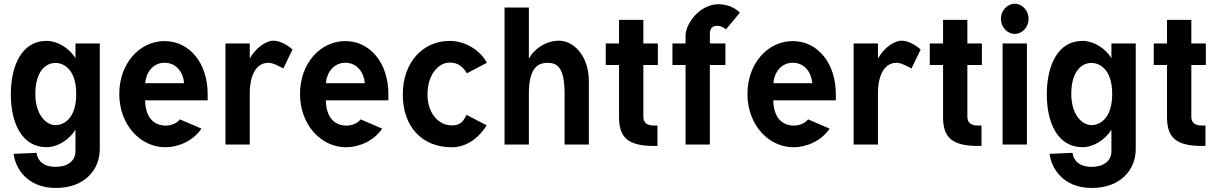

<svg xmlns="http://www.w3.org/2000/svg" viewBox="-20 -749 6309 995"><path d="M371.1 34.2C371.1 85.9 329.1 115.7 269 115.7C205.1 115.7 174.8 84 169.4 43C123 44.9 50.8 48.3 50.8 48.3C58.6 119.6 118.2 225.1 269.5 225.1C420.9 225.1 497.1 127.9 497.1 24.4V-523.9H371.1V-447.8C337.4 -501 277.8 -537.1 221.2 -537.1C92.3 -537.1 36.1 -408.2 36.1 -259.8C36.1 -111.3 93.3 13.7 221.2 13.7C277.8 13.7 337.4 -23.4 371.1 -76.7ZM163.1 -262.2C163.1 -381.8 219.2 -422.9 266.6 -422.9C314 -422.9 375 -385.7 375 -262.2C375 -137.7 314 -100.6 266.6 -100.6C220.7 -100.6 163.1 -152.8 163.1 -262.2Z M732.4 -317.9C736.3 -371.1 771.5 -423.8 833 -423.8C895 -423.8 929.7 -372.6 934.1 -317.9ZM837.4 -98.1C800.3 -98.1 734.4 -117.2 731.9 -229H1056.2V-262.2C1056.2 -419.9 963.4 -536.1 833 -536.1C703.1 -536.1 598.1 -419.9 598.1 -262.2C598.1 -102.5 707 14.2 837.4 14.2C902.3 14.2 981.9 -18.6 1023.9 -82.5L912.6 -130.4C894 -107.9 866.2 -98.1 837.4 -98.1Z M1448.2 -394 1495.6 -492.2C1468.8 -517.6 1429.7 -538.1 1396 -538.1C1356.9 -538.1 1302.2 -497.6 1274.4 -445.3V-523.9H1148.4V0H1274.4V-270C1274.4 -336.9 1296.4 -423.8 1372.1 -423.8C1395 -423.8 1437 -400.4 1448.2 -394Z M1668.9 -317.9C1672.9 -371.1 1708 -423.8 1769.5 -423.8C1831.5 -423.8 1866.2 -372.6 1870.6 -317.9ZM1773.9 -98.1C1736.8 -98.1 1670.9 -117.2 1668.5 -229H1992.7V-262.2C1992.7 -419.9 1899.9 -536.1 1769.5 -536.1C1639.6 -536.1 1534.7 -419.9 1534.7 -262.2C1534.7 -102.5 1643.6 14.2 1773.9 14.2C1838.9 14.2 1918.5 -18.6 1960.4 -82.5L1849.1 -130.4C1830.6 -107.9 1802.7 -98.1 1773.9 -98.1Z M2399.4 -369.1 2503.4 -423.8C2465.3 -493.2 2386.2 -537.1 2311.5 -537.1C2170.4 -537.1 2067.4 -425.3 2067.4 -259.8C2067.4 -94.7 2164.6 14.2 2321.3 14.2C2405.3 14.2 2468.3 -43.9 2502 -99.6L2397.5 -153.8C2383.3 -127.9 2373.5 -99.1 2321.3 -99.1C2251.5 -99.1 2195.3 -163.1 2195.3 -259.8C2195.3 -356.9 2248 -424.8 2311.5 -424.8C2356.4 -424.8 2382.3 -398.9 2399.4 -369.1Z M2720.7 0V-261.7C2720.7 -395.5 2765.1 -423.3 2817.9 -423.3C2870.6 -423.3 2905.8 -396.5 2905.8 -262.2V0H3031.7V-326.2C3031.7 -465.3 2948.2 -538.1 2878.4 -538.1C2809.1 -538.1 2748.5 -496.1 2720.7 -445.3V-710H2594.7V0Z M3188 -412.1V-143.1C3188 -41.5 3228.5 7.3 3368.2 7.3H3387.2V-98.6H3368.2C3346.2 -98.6 3314 -103.5 3314 -145V-412.1H3389.2V-523.9H3314V-646H3188V-523.9H3119.1V-412.1Z M3658.7 -412.1H3739.3V-523.9H3658.7V-572.8C3658.7 -602.1 3670.9 -615.2 3698.7 -615.2C3708.5 -615.2 3730 -609.9 3741.7 -596.2L3814.5 -683.6C3785.6 -711.9 3744.6 -727.1 3703.6 -727.1C3606.9 -727.1 3532.7 -627.9 3532.7 -563V-523.9H3464.8V-412.1H3532.7V0H3658.7Z M3987.8 -317.9C3991.7 -371.1 4026.9 -423.8 4088.4 -423.8C4150.4 -423.8 4185.1 -372.6 4189.5 -317.9ZM4092.8 -98.1C4055.7 -98.1 3989.7 -117.2 3987.3 -229H4311.5V-262.2C4311.5 -419.9 4218.8 -536.1 4088.4 -536.1C3958.5 -536.1 3853.5 -419.9 3853.5 -262.2C3853.5 -102.5 3962.4 14.2 4092.8 14.2C4157.7 14.2 4237.3 -18.6 4279.3 -82.5L4168 -130.4C4149.4 -107.9 4121.6 -98.1 4092.8 -98.1Z M4703.6 -394 4751 -492.2C4724.1 -517.6 4685.1 -538.1 4651.4 -538.1C4612.3 -538.1 4557.6 -497.6 4529.8 -445.3V-523.9H4403.8V0H4529.8V-270C4529.8 -336.9 4551.8 -423.8 4627.4 -423.8C4650.4 -423.8 4692.4 -400.4 4703.6 -394Z M4867.2 -412.1V-143.1C4867.2 -41.5 4907.7 7.3 5047.4 7.3H5066.4V-98.6H5047.4C5025.4 -98.6 4993.2 -103.5 4993.2 -145V-412.1H5068.4V-523.9H4993.2V-646H4867.2V-523.9H4798.3V-412.1Z M5167 -651.4C5167 -608.9 5199.7 -573.2 5238.8 -573.2C5277.8 -573.2 5310.5 -608.9 5310.5 -651.4C5310.5 -693.8 5277.8 -729.5 5238.8 -729.5C5199.7 -729.5 5167 -693.8 5167 -651.4ZM5175.8 -523.9V0H5301.8V-523.9Z M5739.7 34.2C5739.7 85.9 5697.8 115.7 5637.7 115.7C5573.7 115.7 5543.5 84 5538.1 43C5491.7 44.9 5419.4 48.3 5419.4 48.3C5427.2 119.6 5486.8 225.1 5638.2 225.1C5789.6 225.1 5865.7 127.9 5865.7 24.4V-523.9H5739.7V-447.8C5706.1 -501 5646.5 -537.1 5589.8 -537.1C5460.9 -537.1 5404.8 -408.2 5404.8 -259.8C5404.8 -111.3 5461.9 13.7 5589.8 13.7C5646.5 13.7 5706.1 -23.4 5739.7 -76.7ZM5531.7 -262.2C5531.7 -381.8 5587.9 -422.9 5635.3 -422.9C5682.6 -422.9 5743.7 -385.7 5743.7 -262.2C5743.7 -137.7 5682.6 -100.6 5635.3 -100.6C5589.4 -100.6 5531.7 -152.8 5531.7 -262.2Z M6027.8 -412.1V-143.1C6027.8 -41.5 6068.4 7.3 6208 7.3H6227.1V-98.6H6208C6186 -98.6 6153.8 -103.5 6153.8 -145V-412.1H6229V-523.9H6153.8V-646H6027.8V-523.9H5959V-412.1Z"/></svg>

Font: Tuffy
Style: Bold
Weight: 700
Designer: Thatcher Ulrich, Karoly Barta, Michael Everson
Version: Version 001.270